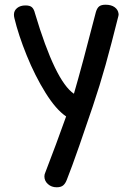

<svg xmlns="http://www.w3.org/2000/svg" viewBox="-20 -532 569 813"><path d="M168 215Q168 206 172 198Q218 79 260 -39Q217 -68 172.5 -139.5Q128 -211 93 -297.5Q58 -384 41 -455Q39 -463 39 -470Q39 -487 52.5 -498Q66 -509 88 -509Q107 -509 115.5 -501Q124 -493 128 -476Q214 -188 293 -135Q328 -255 386 -481Q391 -498 400 -505Q409 -512 427 -512Q451 -512 465.5 -501.5Q480 -491 482 -474Q483 -470 481 -463Q451 -343 427 -257Q403 -171 373 -82Q350 -13 316.5 83Q283 179 263 229Q257 245 247.5 253Q238 261 220 261Q198 261 183 247.5Q168 234 168 215Z"/></svg>

Font: Mali Medium
Style: Regular
Weight: 500
Version: Version 1.000; ttfautohint (v1.6)